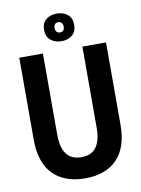

<svg xmlns="http://www.w3.org/2000/svg" viewBox="-94 -915 731 992"><g transform="rotate(-10 271.5 -419.0)"><path d="M272 13Q225 13 188 1.5Q151 -10 123.5 -31Q96 -52 78.5 -81.5Q61 -111 52.5 -148Q44 -185 44 -228V-660H168V-235Q168 -189 179.5 -158.5Q191 -128 214 -113Q237 -98 271 -98Q307 -98 329.5 -113Q352 -128 363.5 -158.5Q375 -189 375 -235V-660H499V-228Q499 -110 440 -48.5Q381 13 272 13ZM275 -706Q240 -706 217.5 -725Q195 -744 195 -779Q195 -815 217.5 -833Q240 -851 274 -851Q308 -851 330.5 -832.5Q353 -814 353 -779Q353 -743 330.5 -724.5Q308 -706 275 -706ZM275 -752Q286 -752 292 -759Q298 -766 298 -778Q298 -791 291.5 -798.5Q285 -806 274 -806Q263 -806 256.5 -799Q250 -792 250 -779Q250 -766 257 -759Q264 -752 275 -752Z"/></g></svg>

Font: Bricolage Grotesque 72pt SemiCondensed SemiBold
Style: Regular
Weight: 600
Width: 4
Designer: Mathieu Triay
Foundry: Atelier Triay
Version: Version 1.001;gftools[0.9.33.dev8+g029e19f]